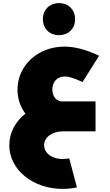

<svg xmlns="http://www.w3.org/2000/svg" viewBox="-20 -848 710 1240"><path d="M361 -621C422 -621 465 -663 465 -724C465 -785 422 -828 361 -828C300 -828 257 -785 257 -724C257 -663 300 -621 361 -621ZM373 -193C339 -200 318 -230 318 -270C318 -320 350 -354 399 -354C426 -354 460 -343 513 -318L620 -488C537 -527 464 -547 396 -547C227 -547 93 -427 93 -269C93 -211 111 -158 144 -114C80 -63 40 8 40 90C40 250 195 372 384 372C413 372 446 369 477 362L427 175C412 177 398 179 384 179C317 179 265 142 265 90C265 38 317 0 388 0H597V-193H388Z"/></svg>

Font: Montserrat-Arabic Black
Style: Regular
Weight: 900
Designer: Mohamed Gaber
Foundry: Kief Type Foundry
Version: Version 5.008;PS 005.008;hotconv 1.0.88;makeotf.lib2.5.64775